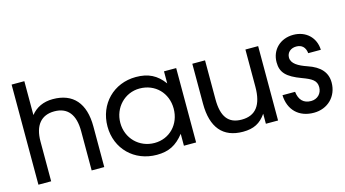

<svg xmlns="http://www.w3.org/2000/svg" viewBox="-83 -1048 2459 1369"><g transform="rotate(-15 1147.0 -363.0)"><path d="M60 0H154V-294C154 -412 207 -476 304 -476C402 -476 453 -413 453 -290V0H546V-300C546 -471 466 -563 316 -563C247 -563 192 -537 154 -489V-739H60Z M643 -273C643 -108 766 13 932 13C1020 13 1077 -16 1134 -88V0H1224V-549H1134V-460C1082 -531 1020 -562 929 -562C765 -562 643 -439 643 -273ZM738 -274C738 -387 824 -476 933 -476C1048 -476 1132 -391 1132 -275C1132 -159 1049 -73 938 -73C825 -73 738 -160 738 -274Z M1739 0H1829V-549H1735V-275C1735 -139 1684 -73 1581 -73C1483 -73 1437 -133 1437 -262V-549H1343V-254C1343 -78 1420 13 1568 13C1647 13 1697 -13 1739 -74Z M1906 -166C1910 -56 1981 13 2091 13C2194 13 2268 -61 2268 -163C2268 -237 2224 -288 2132 -319C2068 -341 2020 -368 2020 -413C2020 -450 2049 -476 2090 -476C2131 -476 2156 -453 2161 -408H2254C2251 -499 2184 -562 2091 -562C1995 -562 1926 -496 1926 -403C1926 -328 1964 -288 2072 -248C2139 -223 2174 -204 2174 -154C2174 -107 2140 -73 2093 -73C2038 -73 2006 -105 1999 -166Z"/></g></svg>

Font: Involve Medium
Style: Regular
Weight: 500
Designer: Stefan Peev
Foundry: Context Ltd.
Version: Version 1.001